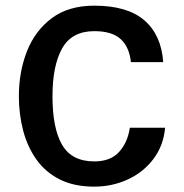

<svg xmlns="http://www.w3.org/2000/svg" viewBox="-20 -660 663 691"><path d="M319.3 11.7Q246.1 11.7 194.3 -14.6Q142.6 -41 110.4 -86.9Q78.1 -132.8 63 -191.4Q47.9 -250 47.9 -313.5Q47.9 -401.4 77.1 -475.6Q106.4 -549.8 166.5 -594.7Q226.6 -639.6 319.3 -639.6Q438.5 -639.6 499.5 -586.9Q560.5 -534.2 567.4 -436.5H451.2Q445.3 -491.2 414.1 -519.5Q382.8 -547.9 319.3 -547.9Q238.3 -547.9 203.6 -485.8Q168.9 -423.8 168.9 -313.5Q168.9 -198.2 203.6 -138.7Q238.3 -79.1 319.3 -79.1Q377.9 -79.1 408.7 -113.3Q439.5 -147.5 447.3 -200.2H574.2Q568.4 -135.7 532.2 -87.9Q496.1 -40 439.9 -14.2Q383.8 11.7 319.3 11.7Z"/></svg>

Font: Padauk
Style: Bold
Weight: 700
Designer: Debbi Hosken, Becca Hirsbrunner Spalinger
Foundry: SIL International
Version: Version 5.003